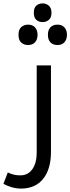

<svg xmlns="http://www.w3.org/2000/svg" viewBox="-60 -870 414 1130"><path d="M62 240Q13 240 -40 212L-14 145Q10 156 26 159Q42 162 60 162Q105 162 130.5 125.5Q156 89 156 29V-485H240V24Q240 125 194 182.5Q148 240 62 240ZM191 -740Q169 -740 154 -753Q139 -766 139 -795Q139 -824 154 -837Q169 -850 191 -850Q212 -850 227.5 -836.5Q243 -823 243 -795Q243 -766 227.5 -753Q212 -740 191 -740ZM105 -605Q82 -605 65.5 -619Q49 -633 49 -665Q49 -697 65.5 -711Q82 -725 105 -725Q132 -725 146.5 -708.5Q161 -692 161 -665Q161 -638 146.5 -621.5Q132 -605 105 -605ZM278 -605Q252 -605 237 -620.5Q222 -636 222 -665Q222 -694 237 -709.5Q252 -725 278 -725Q305 -725 319.5 -708.5Q334 -692 334 -665Q334 -638 319.5 -621.5Q305 -605 278 -605Z"/></svg>

Font: Noto Kufi Arabic
Style: Regular
Weight: 400
Designer: Monotype Design Team, David Williams, Khaled Hosny
Foundry: Google LLC
Version: Version 2.109; ttfautohint (v1.8.4.7-5d5b)